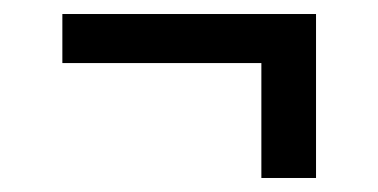

<svg xmlns="http://www.w3.org/2000/svg" viewBox="-20 -395 540 274"><path d="M353 -141V-305H69V-375H431V-141Z"/></svg>

Font: Iosevka Curly Slab
Style: Regular
Weight: 400
Monospace: yes
Designer: Belleve Invis
Foundry: Belleve Invis
Version: Version 22.1.2; ttfautohint (v1.8.4)